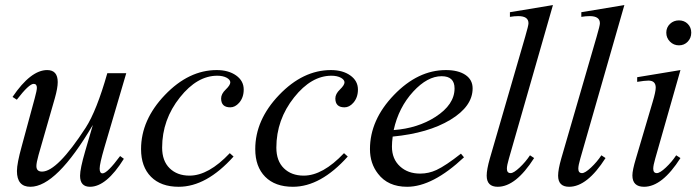

<svg xmlns="http://www.w3.org/2000/svg" viewBox="-20 -715 2709 747"><path d="M471.2 -430.2 385.7 -139.6Q367.7 -77.6 367.7 -59.1Q367.7 -40.5 378.9 -40.5Q397.5 -40.5 447.3 -107.9L461.9 -97.2Q394 11.7 330.1 11.7Q291.5 11.7 291.5 -31.2Q291.5 -58.6 311.5 -127L341.3 -229Q199.7 11.7 98.1 11.7Q45.9 11.7 45.9 -49.8Q45.9 -79.1 64.5 -146L115.2 -333Q123.5 -363.3 123.5 -373.5Q123.5 -388.7 110.8 -388.7Q92.8 -388.7 45.4 -327.1L28.8 -337.9Q99.6 -442.4 163.6 -442.4Q204.6 -442.4 204.6 -395.5Q204.6 -372.6 193.4 -333L129.9 -111.8Q121.6 -82 121.6 -68.8Q121.6 -47.4 143.6 -47.4Q202.6 -47.4 313.5 -218.3Q356 -284.2 397.5 -430.2Z M928.2 -366.7Q928.2 -335.4 910.2 -314.9Q894.5 -297.4 876 -297.4Q840.3 -297.4 840.3 -332Q840.3 -349.6 858.2 -366.7Q876 -383.8 876 -394.5Q876 -404.3 862.8 -412.1Q847.7 -420.4 825.2 -420.4Q747.1 -420.4 680.2 -336.4Q610.8 -249.5 610.8 -140.6Q610.8 -88.9 640.1 -60.3Q669.4 -31.7 717.3 -31.7Q791.5 -31.7 874 -119.1L888.7 -106Q783.2 11.7 675.3 11.7Q606 11.7 567.4 -27.3Q528.8 -66.4 528.8 -134.8Q528.8 -248.5 621.6 -345.5Q714.4 -442.4 823.2 -442.4Q869.1 -442.4 898.7 -421.4Q928.2 -400.4 928.2 -366.7Z M1372.6 -366.7Q1372.6 -335.4 1354.5 -314.9Q1338.9 -297.4 1320.3 -297.4Q1284.7 -297.4 1284.7 -332Q1284.7 -349.6 1302.5 -366.7Q1320.3 -383.8 1320.3 -394.5Q1320.3 -404.3 1307.1 -412.1Q1292 -420.4 1269.5 -420.4Q1191.4 -420.4 1124.5 -336.4Q1055.2 -249.5 1055.2 -140.6Q1055.2 -88.9 1084.5 -60.3Q1113.8 -31.7 1161.6 -31.7Q1235.8 -31.7 1318.4 -119.1L1333 -106Q1227.5 11.7 1119.6 11.7Q1050.3 11.7 1011.7 -27.3Q973.1 -66.4 973.1 -134.8Q973.1 -248.5 1065.9 -345.5Q1158.7 -442.4 1267.6 -442.4Q1313.5 -442.4 1343 -421.4Q1372.6 -400.4 1372.6 -366.7Z M1818.8 -371.1Q1818.8 -301.3 1732.4 -249Q1646 -196.8 1507.8 -183.6Q1504.9 -161.6 1504.9 -144.5Q1504.9 -96.2 1536.6 -67.4Q1566.9 -39.6 1614.7 -39.6Q1647.9 -39.6 1678.2 -53.7Q1713.9 -70.3 1773.4 -117.2L1785.2 -103Q1663.1 11.7 1564 11.7Q1489.3 11.7 1450.7 -39.1Q1419.4 -79.1 1419.4 -134.8Q1419.4 -248.5 1512.7 -345.5Q1606 -442.4 1714.8 -442.4Q1762.7 -442.4 1790.8 -423.6Q1818.8 -404.8 1818.8 -371.1ZM1748.5 -371.1Q1748.5 -418.5 1698.2 -418.5Q1643.1 -418.5 1587.9 -358.9Q1530.8 -296.9 1511.7 -209Q1605 -215.8 1674.3 -260.3Q1748.5 -308.1 1748.5 -371.1Z M2131.3 -695.3 1960 -98.1Q1952.1 -71.3 1952.1 -58.6Q1952.1 -41.5 1966.8 -41.5Q1978.5 -41.5 2001.7 -63.2Q2024.9 -85 2042 -110.8L2058.1 -100.1Q1986.8 11.7 1916.5 11.7Q1873.5 11.7 1873.5 -31.7Q1873.5 -55.2 1885.7 -98.1L2023.4 -572.3Q2036.1 -615.7 2036.1 -624.5Q2036.1 -652.3 1996.6 -652.3Q1981.4 -652.3 1963.9 -649.4V-667.5Z M2409.2 -695.3 2237.8 -98.1Q2230 -71.3 2230 -58.6Q2230 -41.5 2244.6 -41.5Q2256.3 -41.5 2279.5 -63.2Q2302.7 -85 2319.8 -110.8L2335.9 -100.1Q2264.6 11.7 2194.3 11.7Q2151.4 11.7 2151.4 -31.7Q2151.4 -55.2 2163.6 -98.1L2301.3 -572.3Q2314 -615.7 2314 -624.5Q2314 -652.3 2274.4 -652.3Q2259.3 -652.3 2241.7 -649.4V-667.5Z M2669.4 -587.9Q2669.4 -567.4 2655.8 -553Q2642.1 -538.6 2621.6 -538.6Q2601.1 -538.6 2586.7 -553Q2572.3 -567.4 2572.3 -587.9Q2572.3 -608.4 2586.7 -622.1Q2601.1 -635.7 2621.6 -635.7Q2642.1 -635.7 2655.8 -622.1Q2669.4 -608.4 2669.4 -587.9ZM2627.4 -100.1Q2556.2 11.7 2485.8 11.7Q2440.4 11.7 2440.4 -32.7Q2440.4 -52.7 2454.1 -98.1L2519.5 -319.3Q2531.2 -358.4 2531.2 -374Q2531.2 -401.4 2502.9 -401.4Q2488.3 -401.4 2459 -396.5V-414.6L2627.4 -442.4L2529.3 -98.1Q2521.5 -71.3 2521.5 -58.6Q2521.5 -41.5 2535.6 -41.5Q2547.4 -41.5 2570.6 -63.2Q2593.8 -85 2610.8 -110.8Z"/></svg>

Font: Dai Banna SIL Book
Style: Oblique
Weight: 400
Italic angle: -11°
Designer: Victor Gaultney
Foundry: SIL International
Version: Version 2.000